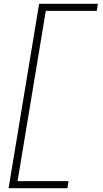

<svg xmlns="http://www.w3.org/2000/svg" viewBox="-20 -843 540 1006"><path d="M25 143 185 -823H493L487 -786H220L72 106H339L333 143Z"/></svg>

Font: Iosevka SS04 XLt Obl
Style: Regular
Weight: 200
Italic angle: -9°
Monospace: yes
Designer: Belleve Invis
Foundry: Belleve Invis
Version: Version 19.0.0; ttfautohint (v1.8.4)